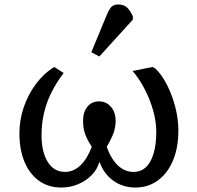

<svg xmlns="http://www.w3.org/2000/svg" viewBox="-20 -826 882 860"><path d="M254 14Q197 14 155 -16Q113 -46 90 -100.5Q67 -155 67 -229Q67 -289 86.5 -346Q106 -403 141 -450Q176 -497 223 -526L265 -499Q233 -457 210.5 -412Q188 -367 177 -319Q166 -271 166 -221Q166 -145 194 -100.5Q222 -56 271 -56Q309 -56 339.5 -84.5Q370 -113 391 -168Q377 -190 368 -209Q359 -228 355.5 -246.5Q352 -265 352 -285Q352 -324 371.5 -348Q391 -372 423 -372Q456 -372 477 -347.5Q498 -323 498 -285Q498 -275 496.5 -264Q495 -253 492 -241.5Q489 -230 484 -218.5Q479 -207 472.5 -194.5Q466 -182 458 -168Q478 -113 508.5 -84.5Q539 -56 578 -56Q611 -56 633.5 -77Q656 -98 668 -138.5Q680 -179 680 -236Q680 -280 666.5 -329Q653 -378 629 -425Q605 -472 574 -508L663 -526L676 -519Q706 -490 729 -444Q752 -398 765.5 -345Q779 -292 779 -242Q779 -165 755 -107.5Q731 -50 687.5 -18Q644 14 586 14Q531 14 488.5 -16Q446 -46 427 -98H424Q415 -66 389.5 -40.5Q364 -15 329 -0.5Q294 14 254 14ZM425 -573 389 -592 459 -761Q470 -787 480.5 -796.5Q491 -806 510 -806Q532 -806 547 -794Q562 -782 575 -753V-738Z"/></svg>

Font: Literata Variable Black
Style: Regular
Weight: 900
Designer: Latin by Veronika Burian and Jose Scaglione. Greek by Irene Vlachou. Cyrillic by Vera Evstafieva.
Foundry: TypeTogether
Version: Version 3.021